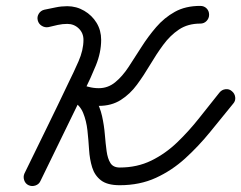

<svg xmlns="http://www.w3.org/2000/svg" viewBox="-20 -601 818 651"><path d="M659 -581Q672 -581 680.5 -572.5Q689 -564 689 -551Q689 -539 680.5 -530Q672 -521 659 -521Q617 -521 587 -501Q557 -481 533.5 -449Q510 -417 489 -381.5Q468 -346 444.5 -314Q421 -282 389.5 -262Q358 -242 315 -242Q293 -242 272 -247Q251 -252 231 -258Q218 -261 215.5 -272.5Q213 -284 218 -295Q223 -306 232.5 -312.5Q242 -319 254 -312Q286 -294 302.5 -266.5Q319 -239 326 -207.5Q333 -176 335.5 -145Q338 -114 341.5 -88.5Q345 -63 354.5 -48Q364 -33 386 -33Q445 -33 493 -56.5Q541 -80 581 -118.5Q621 -157 656 -201.5Q691 -246 724 -287Q724 -287 724 -287Q724 -287 724 -287Q732 -297 744.5 -298.5Q757 -300 766 -292Q776 -284 777.5 -271.5Q779 -259 771 -250Q732 -202 692.5 -153.5Q653 -105 608 -64Q563 -23 508.5 2Q454 27 386 27Q344 27 322.5 10.5Q301 -6 292.5 -33.5Q284 -61 282 -93.5Q280 -126 276.5 -158.5Q273 -191 262 -218Q251 -245 224 -260Q212 -267 209.5 -277.5Q207 -288 211 -298Q215 -308 224.5 -313.5Q234 -319 247 -315Q264 -311 280.5 -306.5Q297 -302 315 -302Q346 -302 370.5 -322Q395 -342 416 -374Q437 -406 459.5 -441.5Q482 -477 509.5 -509Q537 -541 573 -561Q609 -581 659 -581Q659 -581 659 -581Q659 -581 659 -581ZM108 -532Q105 -544 111.5 -554.5Q118 -565 130 -568Q150 -572 169 -576Q188 -580 208 -580Q239 -580 265.5 -564.5Q292 -549 307.5 -523.5Q323 -498 323 -466Q323 -423 305 -379Q287 -335 268 -297Q230 -220 192.5 -142Q155 -64 117 13Q112 24 100 28Q88 32 77 27Q66 22 62 10Q58 -2 63 -13Q101 -91 139 -168.5Q177 -246 214 -324Q229 -354 246 -392.5Q263 -431 263 -466Q263 -489 247 -504.5Q231 -520 208 -520Q192 -520 176 -516.5Q160 -513 144 -509Q132 -507 121.5 -513.5Q111 -520 108 -532Z"/></svg>

Font: FRB American Cursive Guidelines
Style: Bold Italic
Weight: 700
Italic angle: -25°
Version: Version 2.0;Modular Font Editor K font №1